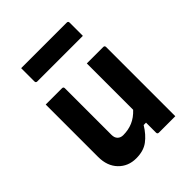

<svg xmlns="http://www.w3.org/2000/svg" viewBox="-217 -896 1034 1034"><g transform="rotate(-45 300.0 -379.0)"><path d="M200 -538Q211 -538 211 -527V-172Q211 -150 223 -138Q235 -126 255 -126Q294 -126 327 -140Q360 -154 389 -185V-538H514Q525 -538 525 -527V0H400Q389 0 389 -11V-87H371Q343 -41 307.5 -14.5Q272 12 216 12Q155 12 115.5 -29Q76 -70 76 -139V-538ZM121 -770H468Q479 -770 479 -759V-658H132Q121 -658 121 -669Z"/></g></svg>

Font: Recursive Mn Lnr St
Style: Bold
Weight: 700
Monospace: yes
Version: Version 1.079;hotconv 1.0.112;makeotfexe 2.5.65598; ttfautoh